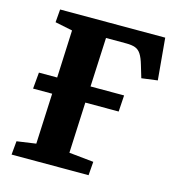

<svg xmlns="http://www.w3.org/2000/svg" viewBox="-105 -794 814 884"><g transform="rotate(15 302.0 -351.5)"><path d="M455 -319H296L285 -77L402 -65L397 0H30L36 -65L127 -78L138 -319H47L54 -397H141L151 -624L68 -641L73 -703H574L592 -504L516 -494L498 -554Q489 -585 478 -602Q467 -619 450.5 -625Q434 -631 408 -631H311L300 -397H460Z"/></g></svg>

Font: Literata 18pt
Style: Bold Italic
Weight: 700
Italic angle: -2°
Designer: Latin by Veronika Burian and Jose Scaglione. Greek by Irene Vlachou. Cyrillic by Vera Evstafieva
Foundry: TypeTogether
Version: Version 3.103;gftools[0.9.29]